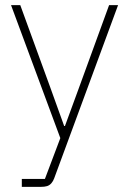

<svg xmlns="http://www.w3.org/2000/svg" viewBox="-20 -528 503 748"><path d="M288 -187 405 -508H440L191 167Q187 178 180 186Q173 194 163.5 197Q154 200 139 200H65V169H155L215 10L23 -508H59L176 -187L230 -37H233Z"/></svg>

Font: IBM Plex Sans ExtraLight
Style: Regular
Weight: 250
Designer: Mike Abbink, Paul van der Laan, Pieter van Rosmalen
Foundry: Bold Monday
Version: Version 3.201